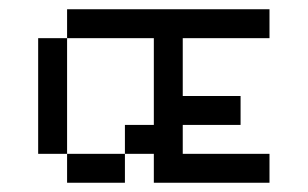

<svg xmlns="http://www.w3.org/2000/svg" viewBox="-20 -395 665 415"><path d="M125 -375V-312.5H312.5V-125H250V-62.5H312.5V0H562.5V-62.5H375V-125H500V-187.5H375V-312.5H562.5V-375ZM250 -62.5H125V0H250ZM125 -62.5V-312.5H62.5V-62.5Z"/></svg>

Font: Medodica
Style: Regular
Weight: 400
Version: Version 001.000